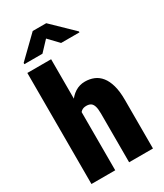

<svg xmlns="http://www.w3.org/2000/svg" viewBox="-231 -1035 959 1123"><g transform="rotate(-30 248.5 -473.5)"><path d="M199.7 -750V0H39.1V-750ZM180.7 -282.2 144.5 -281.2Q143.6 -336.9 154.5 -383.8Q165.5 -430.7 186.8 -465.3Q208 -500 238 -519Q268.1 -538.1 304.7 -538.1Q336.9 -538.1 364.5 -526.9Q392.1 -515.6 412.1 -490.7Q432.1 -465.8 443.4 -425.8Q454.6 -385.7 454.6 -328.1V0H293.5V-329.1Q293.5 -361.3 287.6 -379.2Q281.7 -397 270.3 -404.1Q258.8 -411.1 241.2 -411.1Q220.7 -411.1 208.3 -401.4Q195.8 -391.6 189.7 -374.3Q183.6 -356.9 182.1 -333.5Q180.7 -310.1 180.7 -282.2ZM280.3 -946.8 421.9 -809.6V-803.2H297.9L234.4 -869.6L171.9 -803.2H49.8V-811.5L189 -946.8Z"/></g></svg>

Font: Roboto Condensed Black
Style: Regular
Weight: 900
Designer: Christian Robertson
Foundry: Google
Version: Version 3.008; 2023